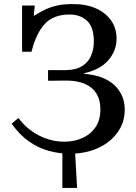

<svg xmlns="http://www.w3.org/2000/svg" viewBox="-20 -736 665 939"><path d="M285 183V-12L346 -13L357 183ZM322 16Q271 16 219.5 2Q168 -12 122 -44Q76 -76 37 -131L70 -159Q112 -103 171.5 -73Q231 -43 295 -43Q342 -43 382 -60.5Q422 -78 446.5 -113Q471 -148 471 -202Q471 -247 452 -278Q433 -309 397 -325Q361 -341 309 -342L215 -341V-393H301Q353 -394 383 -413.5Q413 -433 426 -465Q439 -497 439 -533Q439 -603 406 -634Q373 -665 320 -665Q242 -665 199.5 -619.5Q157 -574 134 -483H88V-709H150L145 -658Q178 -679 206 -691.5Q234 -704 264.5 -710Q295 -716 332 -716Q399 -717 448 -695.5Q497 -674 524 -635Q551 -596 550 -544Q549 -486 509 -440.5Q469 -395 392 -378V-375Q490 -367 540 -319Q590 -271 590 -201Q590 -148 567 -107.5Q544 -67 506 -39Q468 -11 420.5 2.5Q373 16 322 16Z"/></svg>

Font: Lora Medium
Style: Regular
Weight: 500
Designer: Olga Karpushina, Alexei Vanyashin (Cyrillic)
Foundry: Cyreal
Version: Version 3.004